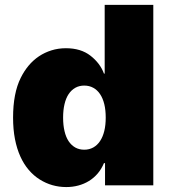

<svg xmlns="http://www.w3.org/2000/svg" viewBox="-20 -747 685 774"><path d="M63.6 -433.2Q77.1 -460.6 95.5 -482.6Q114 -504.6 137.1 -520.1Q160.2 -535.5 187.5 -544Q214.8 -552.6 245.7 -552.6Q306.1 -552.6 344.8 -522.4Q383.9 -491.8 399.1 -450.3H402V-727.3H598V0H403.4V-89.5H399.1Q389.2 -65.7 373.8 -47.6Q358.3 -29.5 338.6 -17.4Q318.9 -5.3 295.6 0.9Q272.4 7.1 247.2 7.1Q188.9 7.1 140.3 -23.4Q115.8 -38.7 95.9 -62Q76 -85.2 62 -116.3Q47.9 -147.4 40.3 -186.4Q32.7 -225.5 32.7 -272.7Q32.7 -371.4 63.6 -433.2ZM319.6 -143.5Q339.8 -143.5 356 -152.5Q372.2 -161.6 383.3 -178.3Q394.5 -195 400.4 -218.9Q406.2 -242.9 406.2 -272.7Q406.2 -303.3 400.4 -327.2Q394.5 -351.2 383.3 -367.7Q372.2 -384.2 356 -393.1Q339.8 -402 319.6 -402Q299.4 -402 283.6 -393.1Q267.8 -384.2 256.7 -367.7Q245.7 -351.2 240.1 -327.2Q234.4 -303.3 234.4 -272.7Q234.4 -242.5 240.1 -218.4Q245.7 -194.2 256.7 -177.7Q267.8 -161.2 283.6 -152.3Q299.4 -143.5 319.6 -143.5Z"/></svg>

Font: Inter P Black
Style: Regular
Weight: 900
Designer: Rasmus Andersson
Foundry: rsms
Version: Version 3.018;git-588b23468